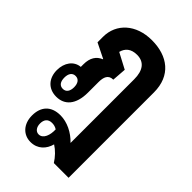

<svg xmlns="http://www.w3.org/2000/svg" viewBox="-251 -661 1032 1032"><g transform="rotate(45 265.0 -145.5)"><path d="M191 279C245 279 278 243 290 198C317 215 342 241 360 270H472V-379C472 -506 387 -570 266 -570C146 -570 67 -497 67 -397V-355L152 -313V-311C117 -297 97 -267 97 -218V-198C49 -194 18 -151 18 -95C18 -35 54 9 117 9C179 9 222 -35 222 -128V-207C222 -245 232 -273 269 -273L275 -354L186 -401C195 -436 220 -458 265 -458C320 -458 347 -420 347 -354V130C308 89 255 63 204 63C132 63 96 106 96 172C96 238 137 279 191 279ZM112 -46C87 -46 75 -65 75 -95C75 -124 87 -144 112 -144C136 -144 149 -125 149 -95C149 -65 136 -46 112 -46ZM193 219C172 219 157 200 157 172C157 144 170 124 201 124C214 124 227 127 239 135C241 176 227 219 193 219Z"/></g></svg>

Font: Noto Sans Thai Looped ExtraCondensed
Style: Bold
Weight: 700
Width: 2
Designer: Sasikarn Vongin, Ben Mitchell
Foundry: The Fontpad Ltd
Version: Version 1.001